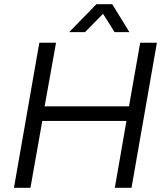

<svg xmlns="http://www.w3.org/2000/svg" viewBox="-20 -888 777 908"><path d="M46 0 166 -686H245L191 -385H590L643 -686H722L602 0H523L578 -316H180L124 0ZM307 -736 436 -868H511L592 -736H522L452 -847H491L382 -736Z"/></svg>

Font: Archivo SemiBold Light
Style: Italic
Weight: 300
Italic angle: -10°
Version: Version 2.001